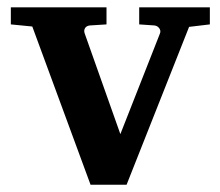

<svg xmlns="http://www.w3.org/2000/svg" viewBox="-20 -508 606 528"><path d="M500 -434.1 328.1 0H229L68.8 -435.1L9.8 -440.9V-487.8H272.9V-440.9L227.1 -438Q217.8 -437 213.9 -430.7Q210 -424.3 212.9 -416L311 -139.2L419.9 -416Q422.9 -423.3 418 -430.2Q413.1 -437 404.8 -438L362.8 -440.9V-487.8H557.1V-440.9Z"/></svg>

Font: Charis SIL CyrE
Style: Bold
Weight: 700
Foundry: SIL International
Version: Version 5.000